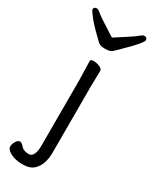

<svg xmlns="http://www.w3.org/2000/svg" viewBox="-228 -780 789 993"><g transform="rotate(30 167.0 -283.5)"><path d="M175 -637Q210 -660 244 -681.5Q278 -703 293 -716Q308 -729 316 -729Q334 -729 334 -712.5Q334 -696 248 -612Q228 -593 216 -581Q204 -569 174.5 -569Q145 -569 134 -578Q64 -644 39.5 -676Q15 -708 15 -713Q15 -729 33 -729Q41 -729 56 -716Q71 -703 105.5 -681.5Q140 -660 175 -637ZM209 -457 207 -364V30Q207 105 168 141Q146 162 102 162Q58 162 29.5 146.5Q1 131 1 114.5Q1 98 11 82Q21 66 32 66Q43 66 54 79Q70 100 104 100Q121 100 130 81Q139 62 139 31V-364L136 -475Q136 -485 154 -485Q172 -485 190.5 -477.5Q209 -470 209 -457Z"/></g></svg>

Font: LXGW WenKai Lite
Style: Regular
Weight: 400
Designer: LXGW / Fontworks Inc.
Foundry: LXGW / Fontworks Inc.
Version: Version 1.511; March 25, 2025